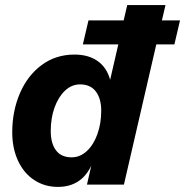

<svg xmlns="http://www.w3.org/2000/svg" viewBox="-20 -724 726 753"><path d="M686 -644 664 -550H593L466 0H321L338 -74Q298 9 207 9Q155 9 114 -18Q73 -45 50.5 -94Q28 -143 28 -205Q28 -288 58 -358Q88 -428 143.5 -469Q199 -510 272 -510Q327 -510 363 -484.5Q399 -459 412 -411L444 -550H305L327 -644H465L479 -704H629L615 -644ZM377 -290Q377 -337 356 -365Q335 -393 294 -393Q261 -393 235 -368.5Q209 -344 194 -302.5Q179 -261 179 -210Q179 -162 199.5 -134.5Q220 -107 261 -107Q294 -107 320.5 -131.5Q347 -156 362 -198Q377 -240 377 -290Z"/></svg>

Font: CBA Beacon Sans Extra Bold
Style: Italic
Weight: 800
Italic angle: -13°
Designer: Wei Huang
Foundry: Wei Huang
Version: Version 1.002